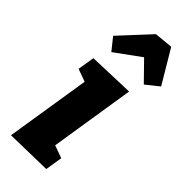

<svg xmlns="http://www.w3.org/2000/svg" viewBox="-270 -872 916 916"><g transform="rotate(45 188.0 -414.5)"><path d="M182 -825 276 -834 376 -666 311 -614 220 -707 92 -614 43 -675ZM38 -447 52 -533 285 -541 217 -110 281 -87 267 0 34 5 102 -424Z"/></g></svg>

Font: Bitter Pro ExtraBold
Style: Italic
Weight: 800
Italic angle: -9°
Designer: Sol Matas, and Bitter project Authors
Foundry: Sol Matas
Version: Version 1.010